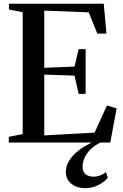

<svg xmlns="http://www.w3.org/2000/svg" viewBox="-20 -763 658 1028"><path d="M101.5 -45V-697.5L28 -712V-743H535.5L550 -583H501L455 -697L217 -706V-400L379 -406.5L401 -500H438.5V-260.5H401L379 -358L217 -363.5V-38L486.5 -53L552.5 -198L604.5 -183L570.5 0H27V-30.5ZM433.5 244.5Q409.5 244.5 386 235Q362.5 225.5 347.5 205.8Q332.5 186 332.5 156.5Q332.5 126 350.5 97Q368.5 68 400.8 42.8Q433 17.5 474.5 -1L493.5 -5L519.5 -1Q483.5 17 462 39.5Q440.5 62 431.2 85.5Q422 109 422 130Q422 156.5 438.5 169.8Q455 183 479.5 183Q499.5 183 516.5 176Q533.5 169 547.5 159L557 188.5Q541 210 507.8 227.2Q474.5 244.5 433.5 244.5Z"/></svg>

Font: Merriweather 96pt Medium
Style: Regular
Weight: 500
Version: Version 2.100